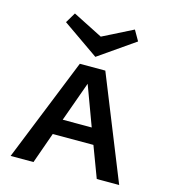

<svg xmlns="http://www.w3.org/2000/svg" viewBox="-103 -761 747 844"><g transform="rotate(15 270.5 -339.0)"><path d="M270 -517 106 -631 134 -678 270 -609 407 -678 434 -631ZM362 -141H177L127 0H23L212 -470H328L517 0H415ZM335 -213 268 -394 203 -213Z"/></g></svg>

Font: Ysabeau SC Semibold
Style: Regular
Weight: 600
Designer: Christian Thalmann (Catharsis Fonts)
Version: Version 0.003